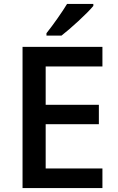

<svg xmlns="http://www.w3.org/2000/svg" viewBox="-20 -951 598 971"><path d="M452 -921V-931H319Q301 -901 271.5 -859Q242 -817 215 -783V-771H291Q326 -798 376.5 -844.5Q427 -891 452 -921ZM211 -99V-323H480V-421H211V-615H498V-714H94V0H498V-99Z"/></svg>

Font: OpenSansMMV
Style: Semibold
Weight: 600
Designer: Steve Matteson
Foundry: Ascender Corporation
Version: Version 6.000